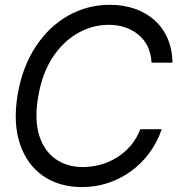

<svg xmlns="http://www.w3.org/2000/svg" viewBox="-20 -757 727 787"><path d="M316.9 9.8Q222.2 9.8 156 -36.4Q89.8 -82.5 61.5 -167.7Q33.2 -252.9 52.2 -369.1Q71.8 -482.9 126 -565.4Q180.2 -647.9 259 -692.6Q337.9 -737.3 430.2 -737.3Q485.8 -737.3 532.2 -721.2Q578.6 -705.1 613 -674.6Q647.5 -644 666.7 -599.9Q686 -555.7 687 -500H601.1Q599.1 -538.1 585 -566.9Q570.8 -595.7 546.9 -615.2Q522.9 -634.8 492.2 -645Q461.4 -655.3 426.3 -655.3Q358.9 -655.3 298.3 -620.8Q237.8 -586.4 194.8 -520.3Q151.9 -454.1 136.2 -358.4Q120.6 -265.1 140.9 -201.4Q161.1 -137.7 208 -105Q254.9 -72.3 319.8 -72.3Q356.9 -72.3 392.8 -82.3Q428.7 -92.3 460.2 -112.1Q491.7 -131.8 516.1 -160.6Q540.5 -189.5 555.2 -227.5H643.1Q623.5 -171.4 590.3 -127.4Q557.1 -83.5 513.9 -53Q470.7 -22.5 420.7 -6.3Q370.6 9.8 316.9 9.8Z"/></svg>

Font: Inter Tight
Style: Italic
Weight: 400
Italic angle: -9.39999°
Designer: Rasmus Andersson
Foundry: rsms
Version: Version 3.002